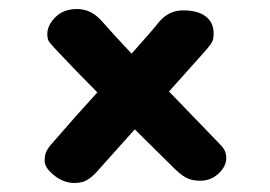

<svg xmlns="http://www.w3.org/2000/svg" viewBox="-20 -514 600 426"><path d="M482 -163Q482 -145 465 -129Q448 -113 424 -113Q405 -113 392.5 -120Q380 -127 366 -141L279 -227L194 -132Q184 -121 173 -114.5Q162 -108 145 -108Q121 -108 100 -125Q79 -142 79 -157Q79 -167 81.5 -174.5Q84 -182 93 -193Q152 -261 196 -309Q149 -356 105 -403Q91 -418 88 -423Q85 -428 85 -439Q85 -458 103 -476Q121 -494 151 -494Q183 -494 207 -466Q234 -435 272 -395Q316 -444 331 -463Q353 -491 386 -491Q419 -491 436.5 -477.5Q454 -464 454 -440Q454 -429 451.5 -423Q449 -417 439 -405L355 -311L466 -196Q476 -186 479 -179Q482 -172 482 -163Z"/></svg>

Font: Mali
Style: Bold
Weight: 700
Designer: Kitiyaporn Chalermlarp | Katatrad Aksorn Co.,Ltd.
Foundry: Cadson Demak Co.,Ltd.
Version: Version 1.000; ttfautohint (v1.6)